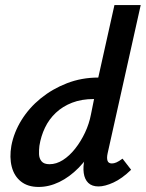

<svg xmlns="http://www.w3.org/2000/svg" viewBox="-20 -731 577 760"><path d="M133 9Q90 9 63 -12.5Q36 -34 26.5 -71Q17 -108 25 -154Q35 -207 65 -255.5Q95 -304 141 -341.5Q187 -379 245 -401.5Q303 -424 369 -424L433 -711H537L406 -124Q402 -106 405.5 -95Q409 -84 423 -84Q431 -84 440.5 -88Q450 -92 465 -103L499 -59Q463 -24 429 -8.5Q395 7 370 7Q344 7 329.5 -7Q315 -21 311.5 -46Q308 -71 315 -102L346 -243L400 -277Q384 -210 356 -157Q328 -104 291.5 -67Q255 -30 214.5 -10.5Q174 9 133 9ZM176 -81Q203 -81 229 -97.5Q255 -114 277.5 -142.5Q300 -171 316.5 -206Q333 -241 340 -278L360 -377L413 -339H351Q303 -339 265.5 -324.5Q228 -310 201 -284.5Q174 -259 158 -225.5Q142 -192 136 -154Q134 -138 134.5 -121Q135 -104 144.5 -92.5Q154 -81 176 -81Z"/></svg>

Font: Ysabeau Infant
Style: Bold Italic
Weight: 700
Italic angle: -12°
Designer: Christian Thalmann (Catharsis Fonts)
Version: Version 2.001;gftools[0.9.30]; featfreeze: ss01,ss02,lnum